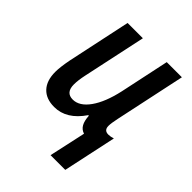

<svg xmlns="http://www.w3.org/2000/svg" viewBox="-209 -650 950 950"><g transform="rotate(45 266.0 -175.0)"><path d="M356 -1Q334 -8 323 -27.5Q312 -47 310 -81H306Q244 10 158 10Q101 10 70 -23Q39 -56 39 -117Q39 -150 50 -207L121 -541H228L157 -209Q148 -167 148 -138Q148 -81 197 -81Q243 -81 281 -134Q319 -187 340 -282L395 -541H501L422 -170Q414 -133 414 -114Q414 -83 444 -83Q459 -83 477 -89L417 191H314Z"/></g></svg>

Font: Noto Sans UI NarrowMedium
Style: Italic
Weight: 500
Width: 4
Italic angle: -12°
Designer: Monotype Design Team
Foundry: Monotype Imaging Inc.
Version: Version 1.001